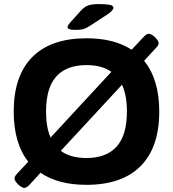

<svg xmlns="http://www.w3.org/2000/svg" viewBox="-20 -895 844 938"><path d="M99 23Q91 23 79.5 15Q68 7 59.5 -4Q51 -15 51 -24Q51 -33 62 -45L118 -105Q47 -195 47 -350Q47 -525 138 -616.5Q229 -708 403 -708Q538 -708 623 -652L683 -716Q696 -730 707 -730Q715 -730 726.5 -722Q738 -714 746.5 -703Q755 -692 755 -683Q755 -674 744 -663L684 -598Q758 -507 758 -350Q758 -175 667 -83.5Q576 8 402 8Q264 8 178 -51L123 9Q109 23 99 23ZM205 -350Q205 -273 227 -223L524 -544Q478 -577 403 -577Q305 -577 255 -521.5Q205 -466 205 -350ZM403 -123Q499 -123 549.5 -178.5Q600 -234 600 -350Q600 -430 576 -481L277 -158Q324 -123 403 -123ZM348 -749Q310 -749 310 -762Q310 -766 313 -771.5Q316 -777 323 -785L377 -845Q393 -862 411 -868.5Q429 -875 463 -875Q498 -875 516 -871.5Q534 -868 534 -857Q534 -844 504 -824L418 -768Q402 -757 388 -753Q374 -749 348 -749Z"/></svg>

Font: Asap Semi Expanded
Style: Bold
Weight: 700
Width: 6
Designer: Pablo Cosgaya
Foundry: Omnibus-Type
Version: Version 3.001; ttfautohint (v1.8.4.7-5d5b)